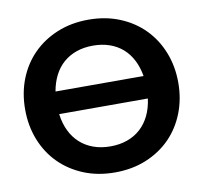

<svg xmlns="http://www.w3.org/2000/svg" viewBox="-81 -822 974 918"><g transform="rotate(-10 405.5 -363.0)"><path d="M190 -313Q196 -267 213.5 -231Q231 -195 258.8 -170Q286.5 -145 323.5 -131.8Q360.5 -118.5 405.5 -118.5Q450.5 -118.5 487.5 -131.8Q524.5 -145 552 -170Q579.5 -195 597 -231Q614.5 -267 620.5 -313ZM619 -422.5Q611.5 -466 593.8 -500.5Q576 -535 548.8 -558.8Q521.5 -582.5 485.5 -595Q449.5 -607.5 405.5 -607.5Q361.5 -607.5 325.5 -595Q289.5 -582.5 262 -558.8Q234.5 -535 216.8 -500.5Q199 -466 191.5 -422.5ZM405.5 -733.5Q489 -733.5 557.5 -705.2Q626 -677 674.8 -627.2Q723.5 -577.5 750.2 -509.8Q777 -442 777 -363Q777 -283.5 750.2 -215.5Q723.5 -147.5 674.8 -98Q626 -48.5 557.5 -20.2Q489 8 405.5 8Q322 8 253.5 -20.2Q185 -48.5 136 -98Q87 -147.5 60.2 -215.5Q33.5 -283.5 33.5 -363Q33.5 -442.5 60.2 -510.2Q87 -578 136 -627.5Q185 -677 253.5 -705.2Q322 -733.5 405.5 -733.5Z"/></g></svg>

Font: Lato 2
Style: Regular
Weight: 800
Designer: Lukasz Dziedzic with Adam Twardoch and Botio Nikoltchev
Foundry: tyPoland Lukasz Dziedzic
Version: Version 2.015; 2015-08-06; http://www.latofonts.com/